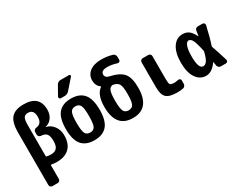

<svg xmlns="http://www.w3.org/2000/svg" viewBox="-107 -1356 2714 2161"><g transform="rotate(-30 1250.0 -275.5)"><path d="M245.1 -96.7Q295.9 -96.7 319.8 -124.5Q343.8 -152.3 343.8 -214.8Q343.8 -279.3 322.3 -306.2Q300.8 -333 251 -335Q236.3 -335.9 225.6 -345.7Q214.8 -355.5 214.8 -370.1V-405.3Q214.8 -418.9 225.1 -429.2Q235.4 -439.5 250 -441.4Q326.2 -448.2 326.2 -540Q326.2 -632.8 252 -632.8Q212.9 -632.8 197.3 -608.4Q181.6 -584 181.6 -514.6V-111.3Q181.6 -106.4 186.5 -103.5Q211.9 -96.7 245.1 -96.7ZM346.7 -393.6Q403.3 -382.8 441.9 -332Q480.5 -281.2 480.5 -210Q480.5 -102.5 423.3 -46.4Q366.2 9.8 259.8 9.8Q228.5 9.8 186.5 2.9Q181.6 2.9 181.6 6.8V184.6Q181.6 199.2 171.9 209.5Q162.1 219.7 147.5 219.7H80.1Q65.4 219.7 55.2 210Q44.9 200.2 44.9 184.6V-500Q44.9 -627 94.2 -683.6Q143.6 -740.2 254.9 -740.2Q460 -740.2 460 -554.7Q460 -494.1 428.7 -450.7Q397.5 -407.2 346.7 -396.5Q344.7 -396.5 344.7 -395Q344.7 -393.6 346.7 -393.6Z M687.5 -124Q705.1 -89.8 750 -89.8Q794.9 -89.8 812.5 -124Q830.1 -158.2 830.1 -260.3Q830.1 -362.3 812.5 -396Q794.9 -429.7 750 -429.7Q705.1 -429.7 687.5 -396Q669.9 -362.3 669.9 -260.3Q669.9 -158.2 687.5 -124ZM585 -465.3Q639.6 -530.3 750 -530.3Q860.4 -530.3 915 -465.3Q969.7 -400.4 969.7 -260.3Q969.7 -120.1 915 -55.2Q860.4 9.8 750 9.8Q639.6 9.8 585 -55.2Q530.3 -120.1 530.3 -260.3Q530.3 -400.4 585 -465.3ZM754.9 -769.5H865.2Q875 -769.5 878.9 -760.7Q882.8 -752 876 -744.1L763.7 -616.2Q740.2 -589.8 705.1 -589.8H655.3Q643.6 -589.8 637.2 -600.6Q630.9 -611.3 636.7 -621.1L703.1 -739.3Q720.7 -769.5 754.9 -769.5Z M1330.1 -259.8Q1330.1 -347.7 1313.5 -380.9Q1296.9 -414.1 1250 -424.8L1238.3 -427.7H1230.5Q1197.3 -421.9 1183.6 -385.7Q1169.9 -349.6 1169.9 -259.8Q1169.9 -159.2 1187.5 -124.5Q1205.1 -89.8 1250 -89.8Q1294.9 -89.8 1312.5 -124.5Q1330.1 -159.2 1330.1 -259.8ZM1250 -530.3Q1376 -502.9 1422.9 -444.8Q1469.7 -386.7 1469.7 -259.8Q1469.7 9.8 1250 9.8Q1030.3 9.8 1030.3 -259.8Q1030.3 -418.9 1111.3 -474.6Q1112.3 -475.6 1112.3 -477.1Q1112.3 -478.5 1111.3 -480.5Q1060.5 -516.6 1060.1 -585.4Q1059.6 -654.3 1113.8 -697.3Q1168 -740.2 1264.6 -740.2Q1337.9 -740.2 1405.3 -720.7Q1420.9 -716.8 1430.7 -704.1Q1440.4 -691.4 1440.4 -674.8V-634.8Q1440.4 -622.1 1429.7 -614.7Q1418.9 -607.4 1406.2 -611.3Q1335.9 -633.8 1280.3 -632.8Q1200.2 -632.8 1200.2 -580.1Q1200.2 -562.5 1212.9 -548.8Q1225.6 -535.2 1250 -530.3Z M1901.4 -108.4Q1914.1 -111.3 1924.3 -104Q1934.6 -96.7 1934.6 -84V-40Q1934.6 -24.4 1925.3 -12.2Q1916 0 1901.4 2.9Q1867.2 9.8 1825.2 9.8Q1722.7 9.8 1683.6 -27.3Q1644.5 -64.5 1644.5 -160.2V-485.4Q1644.5 -500 1654.8 -509.8Q1665 -519.5 1679.7 -519.5H1750Q1764.6 -519.5 1774.9 -509.8Q1785.2 -500 1785.2 -485.4V-190.4Q1785.2 -129.9 1795.9 -115.7Q1806.6 -101.6 1855.5 -101.6Q1877 -102.5 1901.4 -108.4Z M2314.5 -238.3Q2315.4 -244.1 2314.5 -249Q2291 -360.4 2271.5 -397.5Q2252 -434.6 2225.1 -434.6Q2198.2 -434.6 2181.6 -390.1Q2165 -345.7 2165 -259.8Q2165 -99.6 2224.6 -99.6Q2252 -99.6 2273.4 -128.9Q2294.9 -158.2 2314.5 -238.3ZM2418.9 -239.3Q2453.1 -143.6 2485.4 -34.2Q2489.3 -21.5 2481 -10.7Q2472.7 0 2460 0H2394.5Q2379.9 0 2368.2 -9.8Q2356.4 -19.5 2353.5 -35.2Q2352.5 -42 2350.1 -58.1Q2347.7 -74.2 2345.7 -82Q2345.7 -83 2344.7 -84Q2343.8 -85 2342.8 -84Q2279.3 9.8 2200.2 9.8Q2123 9.8 2074.2 -60.1Q2025.4 -129.9 2025.4 -259.8Q2025.4 -387.7 2073.2 -459Q2121.1 -530.3 2200.2 -530.3Q2245.1 -530.3 2277.3 -508.3Q2309.6 -486.3 2343.8 -420.9Q2344.7 -419.9 2345.7 -419.9Q2346.7 -419.9 2346.7 -420.9Q2350.6 -448.2 2356.4 -486.3Q2358.4 -501 2369.1 -510.3Q2379.9 -519.5 2394.5 -519.5H2455.1Q2467.8 -519.5 2476.6 -509.3Q2485.4 -499 2482.4 -485.4Q2448.2 -333 2418.9 -250Q2417 -244.1 2418.9 -239.3Z"/></g></svg>

Font: Rounded-L Mgen+ 1mn bold
Style: Bold
Weight: 700
Designer: [Source Han Sans]
Ryoko NISHIZUKA  (kana & ideographs); Paul D. Hunt (Latin, Greek & Cyrillic); Wenlong ZHANG  (bopomofo
Version: Version 1.059.20150602